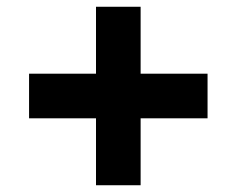

<svg xmlns="http://www.w3.org/2000/svg" viewBox="-20 -548 700 568"><path d="M264 0H396V-198H594V-330H396V-528H264V-330H66V-198H264Z"/></svg>

Font: Archivo Black
Style: Regular
Weight: 900
Designer: Hector Gatti
Foundry: Omnibus-Type
Version: Version 2.001